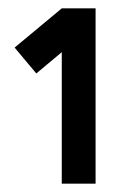

<svg xmlns="http://www.w3.org/2000/svg" viewBox="-20 -820 320 460"><path d="M128 -800 15 -706 67 -644 128 -695V-380H209V-800Z"/></svg>

Font: Unageo
Style: SemiBold
Weight: 600
Designer: Richard Sepsi
Foundry: Richard Sepsi
Version: Version 2.000